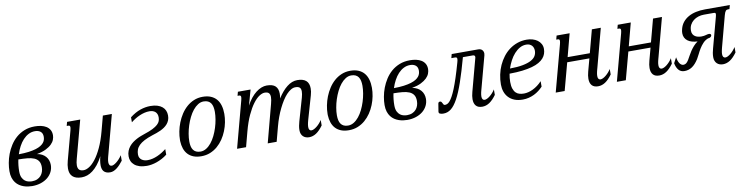

<svg xmlns="http://www.w3.org/2000/svg" viewBox="-18 -1148 6940 1777"><g transform="rotate(-10 3452.5 -259.0)"><path d="M278.3 -273.4Q304.7 -269.5 325 -258.5Q345.2 -247.6 359.1 -231.7Q373 -215.8 380.1 -195.6Q387.2 -175.3 387.2 -152.8Q387.2 -118.2 372.3 -88.1Q357.4 -58.1 330.6 -36.1Q303.7 -14.2 266.4 -1.7Q229 10.7 184.6 10.7Q166.5 10.7 145.8 7.8Q125 4.9 104.5 -2.2Q84 -9.3 65.2 -21.7Q46.4 -34.2 31.7 -53.2Q17.1 -72.3 8.5 -98.9Q0 -125.5 0 -161.1Q0 -196.8 7.3 -238Q14.6 -279.3 30 -320.1Q45.4 -360.8 69.6 -398.7Q93.8 -436.5 127.2 -465.6Q160.6 -494.6 204.3 -512Q248 -529.3 302.2 -529.3Q333.5 -529.3 361.1 -523.2Q388.7 -517.1 409.4 -504.2Q430.2 -491.2 442.4 -470.5Q454.6 -449.7 454.6 -420.4Q454.6 -400.4 446.5 -378.7Q438.5 -356.9 418.2 -336.9Q397.9 -316.9 364 -300Q330.1 -283.2 278.3 -273.4ZM88.4 -143.6Q88.4 -106.9 99.1 -85.2Q109.9 -63.5 125.5 -52Q141.1 -40.5 158.7 -36.9Q176.3 -33.2 189.9 -33.2Q218.3 -33.2 239.3 -42.5Q260.3 -51.8 274.2 -67.6Q288.1 -83.5 294.9 -104Q301.8 -124.5 301.8 -147.5Q301.8 -183.1 287.6 -204.1Q273.4 -225.1 247.1 -236.1Q220.7 -247.1 183.3 -250.5Q146 -253.9 100.1 -254.4Q88.4 -199.2 88.4 -143.6ZM368.2 -421.4Q368.2 -453.6 348.4 -469.5Q328.6 -485.4 296.4 -485.4Q263.7 -485.4 235.6 -470.9Q207.5 -456.5 184.3 -431.6Q161.1 -406.7 143.1 -373Q125 -339.4 112.8 -300.8Q166.5 -301.3 206.3 -306.6Q246.1 -312 274.7 -320.8Q303.2 -329.6 321.3 -341.1Q339.4 -352.5 349.9 -365.7Q360.4 -378.9 364.3 -393.1Q368.2 -407.2 368.2 -421.4Z M728 -518.6 633.3 -165.5Q623.5 -130.4 623.5 -106.4Q623.5 -78.6 636.7 -64.9Q649.9 -51.3 679.2 -51.3Q702.1 -51.3 731.4 -69.3Q760.7 -87.4 791.3 -126.7Q821.8 -166 851.1 -228.3Q880.4 -290.5 903.8 -378.4L940.9 -518.6H1025.4L929.2 -157.2Q927.2 -150.4 924.8 -141.4Q922.4 -132.3 920.2 -122.8Q918 -113.3 916.5 -103.3Q915 -93.3 915 -84.5Q915 -68.8 921.1 -58.1Q927.2 -47.4 943.8 -47.4Q950.2 -47.4 961.2 -52.5Q972.2 -57.6 985.6 -67.9Q999 -78.1 1013.2 -93.3Q1027.3 -108.4 1040.5 -128.4V-77.1Q1025.9 -58.1 1011 -42Q996.1 -25.9 980.7 -14.2Q965.3 -2.4 949.5 4.2Q933.6 10.7 917 10.7Q895 10.7 880.1 4.4Q865.2 -2 856.4 -12.7Q847.7 -23.4 844 -38.1Q840.3 -52.7 840.3 -68.8Q840.3 -89.8 843.8 -111.6Q847.2 -133.3 853 -152.8Q829.6 -107.9 804.7 -76.9Q779.8 -45.9 753.9 -26.4Q728 -6.8 701.9 2Q675.8 10.7 649.9 10.7Q620.1 10.7 598.9 3.7Q577.6 -3.4 564 -16.6Q550.3 -29.8 543.9 -48.6Q537.6 -67.4 537.6 -90.8Q537.6 -124 548.3 -162.6L621.1 -433.6Q623.5 -443.8 625 -451.4Q626.5 -459 626.5 -464.4Q626.5 -474.6 621.8 -478.3Q617.2 -481.9 608.4 -481.9H594.7L604.5 -518.6Z M1290.5 -283.7Q1340.3 -299.8 1370.8 -315.4Q1401.4 -331.1 1418.2 -346.7Q1435.1 -362.3 1440.9 -378.4Q1446.8 -394.5 1446.8 -412.6Q1446.8 -430.7 1441.2 -444.1Q1435.5 -457.5 1425.3 -466.1Q1415 -474.6 1401.4 -478.8Q1387.7 -482.9 1371.6 -482.9Q1348.1 -482.9 1325 -477.3Q1301.8 -471.7 1279.1 -461.9Q1256.3 -452.1 1235.1 -439Q1213.9 -425.8 1194.8 -410.6V-457.5Q1245.6 -496.6 1293.7 -512.9Q1341.8 -529.3 1388.7 -529.3Q1426.8 -529.3 1454.3 -520.5Q1481.9 -511.7 1500 -496.3Q1518.1 -481 1526.6 -460.2Q1535.2 -439.5 1535.2 -415Q1535.2 -390.1 1527.6 -370.8Q1520 -351.6 1507.1 -336.4Q1494.1 -321.3 1477.1 -309.6Q1460 -297.9 1440.7 -288.8Q1421.4 -279.8 1401.1 -272.7Q1380.9 -265.6 1361.8 -259.8Q1314 -244.1 1282.5 -227.5Q1251 -210.9 1232.2 -192.1Q1213.4 -173.3 1205.8 -152.1Q1198.2 -130.9 1198.2 -106.9Q1198.2 -87.9 1205.6 -75.2Q1212.9 -62.5 1224.4 -54.7Q1235.8 -46.9 1250.2 -43.5Q1264.6 -40 1278.8 -40Q1302.2 -40 1325.4 -45.7Q1348.6 -51.3 1371.3 -61.3Q1394 -71.3 1415.3 -84.5Q1436.5 -97.7 1455.6 -112.8V-60.5Q1432.1 -42 1406.5 -28.6Q1380.9 -15.1 1355.7 -6.3Q1330.6 2.4 1306.6 6.6Q1282.7 10.7 1262.2 10.7Q1222.7 10.7 1194.1 1.7Q1165.5 -7.3 1146.7 -23.2Q1127.9 -39.1 1118.9 -60.1Q1109.9 -81.1 1109.9 -104.5Q1109.9 -132.8 1118.9 -155.5Q1127.9 -178.2 1142.8 -196.5Q1157.7 -214.8 1176.8 -228.8Q1195.8 -242.7 1215.8 -253.2Q1235.8 -263.7 1255.4 -271Q1274.9 -278.3 1290.5 -283.7Z M1604.5 -172.4Q1604.5 -210 1612.5 -251.2Q1620.6 -292.5 1636.2 -332.3Q1651.9 -372.1 1675 -407.7Q1698.2 -443.4 1728.8 -470.5Q1759.3 -497.6 1797.1 -513.4Q1835 -529.3 1879.9 -529.3Q1924.3 -529.3 1956.5 -515.6Q1988.8 -502 2009.8 -477.1Q2030.8 -452.1 2040.8 -417Q2050.8 -381.8 2050.8 -338.9Q2050.8 -301.3 2043 -260.7Q2035.2 -220.2 2019.5 -181.2Q2003.9 -142.1 1980.5 -107.4Q1957 -72.8 1926.3 -46.4Q1895.5 -20 1857.4 -4.6Q1819.3 10.7 1773.9 10.7Q1731.9 10.7 1700.9 -1.5Q1669.9 -13.7 1648.9 -36.1Q1627.9 -58.6 1616.9 -90.3Q1606 -122.1 1604.5 -161.1ZM1881.3 -485.4Q1853 -485.4 1827.6 -469.2Q1802.2 -453.1 1780.8 -426.5Q1759.3 -399.9 1741.9 -364.7Q1724.6 -329.6 1712.4 -291.7Q1700.2 -253.9 1693.6 -215.6Q1687 -177.2 1687 -144Q1687 -119.1 1691.4 -98.6Q1695.8 -78.1 1706.1 -63.7Q1716.3 -49.3 1732.9 -41.3Q1749.5 -33.2 1774.4 -33.2Q1802.7 -33.2 1828.4 -49.1Q1854 -64.9 1875.5 -91.6Q1897 -118.2 1914.1 -153.1Q1931.2 -188 1943.1 -225.8Q1955.1 -263.7 1961.4 -301.8Q1967.8 -339.8 1967.8 -373.5Q1967.8 -398.4 1963.4 -419.2Q1959 -439.9 1949 -454.6Q1939 -469.2 1922.4 -477.3Q1905.8 -485.4 1881.3 -485.4Z M2226.6 -433.6Q2229 -443.8 2230.5 -451.4Q2231.9 -459 2231.9 -464.4Q2231.9 -474.6 2227.3 -478.3Q2222.7 -481.9 2213.9 -481.9H2200.2L2210 -518.6H2329.1L2288.6 -374.5Q2309.1 -412.6 2332.5 -441.7Q2356 -470.7 2380.9 -490Q2405.8 -509.3 2431.4 -519.3Q2457 -529.3 2481.4 -529.3Q2538.1 -529.3 2563.2 -505.1Q2588.4 -481 2588.4 -434.6Q2588.4 -413.6 2584 -389.6Q2625.5 -455.6 2672.4 -492.4Q2719.2 -529.3 2769.5 -529.3Q2878.9 -529.3 2878.9 -432.6Q2878.9 -418.5 2876.7 -402.6Q2874.5 -386.7 2869.1 -368.7L2808.1 -157.2Q2806.2 -150.4 2803.7 -141.6Q2801.3 -132.8 2799.1 -123Q2796.9 -113.3 2795.4 -103.3Q2793.9 -93.3 2793.9 -84.5Q2793.9 -65.4 2800.8 -56.9Q2807.6 -48.3 2818.8 -48.3Q2829.1 -48.3 2842.3 -54.7Q2855.5 -61 2869.1 -71.8Q2882.8 -82.5 2896 -97.2Q2909.2 -111.8 2919.4 -128.4V-77.1Q2886.7 -31.7 2854.5 -10.5Q2822.3 10.7 2787.1 10.7Q2770.5 10.7 2756.1 5.6Q2741.7 0.5 2731.2 -9.5Q2720.7 -19.5 2714.8 -34.4Q2709 -49.3 2709 -68.8Q2709 -89.8 2712.9 -109.9Q2716.8 -129.9 2722.2 -149.4L2783.7 -362.8Q2793 -396.5 2793 -419.4Q2793 -445.3 2780.3 -456.3Q2767.6 -467.3 2740.2 -467.3Q2719.7 -467.3 2698.5 -454.8Q2677.2 -442.4 2656.5 -420.2Q2635.7 -397.9 2616.2 -367.2Q2596.7 -336.4 2578.9 -300Q2561 -263.7 2546.1 -223.1Q2531.2 -182.6 2520 -140.1L2482.9 0H2398.9L2492.2 -353Q2497.6 -372.6 2500.2 -388.7Q2502.9 -404.8 2502.9 -417.5Q2502.9 -442.4 2491.2 -454.8Q2479.5 -467.3 2452.1 -467.3Q2429.2 -467.3 2400.6 -448.7Q2372.1 -430.2 2342.5 -390.6Q2313 -351.1 2284.2 -289.1Q2255.4 -227.1 2232.4 -140.1L2195.3 0H2110.8Z M2991.7 -172.4Q2991.7 -210 2999.8 -251.2Q3007.8 -292.5 3023.4 -332.3Q3039.1 -372.1 3062.3 -407.7Q3085.4 -443.4 3116 -470.5Q3146.5 -497.6 3184.3 -513.4Q3222.2 -529.3 3267.1 -529.3Q3311.5 -529.3 3343.8 -515.6Q3376 -502 3397 -477.1Q3418 -452.1 3428 -417Q3438 -381.8 3438 -338.9Q3438 -301.3 3430.2 -260.7Q3422.4 -220.2 3406.7 -181.2Q3391.1 -142.1 3367.7 -107.4Q3344.2 -72.8 3313.5 -46.4Q3282.7 -20 3244.6 -4.6Q3206.5 10.7 3161.1 10.7Q3119.1 10.7 3088.1 -1.5Q3057.1 -13.7 3036.1 -36.1Q3015.1 -58.6 3004.2 -90.3Q2993.2 -122.1 2991.7 -161.1ZM3268.6 -485.4Q3240.2 -485.4 3214.8 -469.2Q3189.5 -453.1 3168 -426.5Q3146.5 -399.9 3129.2 -364.7Q3111.8 -329.6 3099.6 -291.7Q3087.4 -253.9 3080.8 -215.6Q3074.2 -177.2 3074.2 -144Q3074.2 -119.1 3078.6 -98.6Q3083 -78.1 3093.3 -63.7Q3103.5 -49.3 3120.1 -41.3Q3136.7 -33.2 3161.6 -33.2Q3189.9 -33.2 3215.6 -49.1Q3241.2 -64.9 3262.7 -91.6Q3284.2 -118.2 3301.3 -153.1Q3318.4 -188 3330.3 -225.8Q3342.3 -263.7 3348.6 -301.8Q3355 -339.8 3355 -373.5Q3355 -398.4 3350.6 -419.2Q3346.2 -439.9 3336.2 -454.6Q3326.2 -469.2 3309.6 -477.3Q3293 -485.4 3268.6 -485.4Z M3803.7 -273.4Q3830.1 -269.5 3850.3 -258.5Q3870.6 -247.6 3884.5 -231.7Q3898.4 -215.8 3905.5 -195.6Q3912.6 -175.3 3912.6 -152.8Q3912.6 -118.2 3897.7 -88.1Q3882.8 -58.1 3856 -36.1Q3829.1 -14.2 3791.7 -1.7Q3754.4 10.7 3710 10.7Q3691.9 10.7 3671.1 7.8Q3650.4 4.9 3629.9 -2.2Q3609.4 -9.3 3590.6 -21.7Q3571.8 -34.2 3557.1 -53.2Q3542.5 -72.3 3533.9 -98.9Q3525.4 -125.5 3525.4 -161.1Q3525.4 -196.8 3532.7 -238Q3540 -279.3 3555.4 -320.1Q3570.8 -360.8 3595 -398.7Q3619.1 -436.5 3652.6 -465.6Q3686 -494.6 3729.7 -512Q3773.4 -529.3 3827.6 -529.3Q3858.9 -529.3 3886.5 -523.2Q3914.1 -517.1 3934.8 -504.2Q3955.6 -491.2 3967.8 -470.5Q3980 -449.7 3980 -420.4Q3980 -400.4 3971.9 -378.7Q3963.9 -356.9 3943.6 -336.9Q3923.3 -316.9 3889.4 -300Q3855.5 -283.2 3803.7 -273.4ZM3613.8 -143.6Q3613.8 -106.9 3624.5 -85.2Q3635.3 -63.5 3650.9 -52Q3666.5 -40.5 3684.1 -36.9Q3701.7 -33.2 3715.3 -33.2Q3743.7 -33.2 3764.6 -42.5Q3785.6 -51.8 3799.6 -67.6Q3813.5 -83.5 3820.3 -104Q3827.1 -124.5 3827.1 -147.5Q3827.1 -183.1 3813 -204.1Q3798.8 -225.1 3772.5 -236.1Q3746.1 -247.1 3708.7 -250.5Q3671.4 -253.9 3625.5 -254.4Q3613.8 -199.2 3613.8 -143.6ZM3893.6 -421.4Q3893.6 -453.6 3873.8 -469.5Q3854 -485.4 3821.8 -485.4Q3789.1 -485.4 3761 -470.9Q3732.9 -456.5 3709.7 -431.6Q3686.5 -406.7 3668.5 -373Q3650.4 -339.4 3638.2 -300.8Q3691.9 -301.3 3731.7 -306.6Q3771.5 -312 3800 -320.8Q3828.6 -329.6 3846.7 -341.1Q3864.7 -352.5 3875.2 -365.7Q3885.7 -378.9 3889.6 -393.1Q3893.6 -407.2 3893.6 -421.4Z M4435.5 -157.2Q4433.6 -150.4 4431.2 -141.4Q4428.7 -132.3 4426.5 -122.8Q4424.3 -113.3 4422.9 -103.3Q4421.4 -93.3 4421.4 -84.5Q4421.4 -65.4 4428.5 -56.9Q4435.5 -48.3 4446.8 -48.3Q4457 -48.3 4470.2 -54.7Q4483.4 -61 4496.8 -71.8Q4510.3 -82.5 4523.4 -97.2Q4536.6 -111.8 4546.9 -128.4V-77.1Q4514.2 -31.7 4481.9 -10.5Q4449.7 10.7 4414.6 10.7Q4375 10.7 4355.7 -11Q4336.4 -32.7 4336.4 -72.8Q4336.4 -102.1 4346.7 -140.1L4428.7 -446.8Q4429.2 -448.7 4429.4 -450.4Q4429.7 -452.1 4429.7 -454.6Q4429.7 -461.4 4425.5 -466.8Q4421.4 -472.2 4409.2 -472.2H4316.4Q4279.8 -338.9 4248 -246.8Q4216.3 -154.8 4185.1 -97.4Q4153.8 -40 4121.3 -14.6Q4088.9 10.7 4050.8 10.7Q4035.2 10.7 4026.4 8.5Q4017.6 6.3 4012.9 3.2Q4008.3 0 4007.1 -3.9Q4005.9 -7.8 4005.9 -11.2Q4005.9 -13.2 4006.1 -14.4Q4006.3 -15.6 4006.3 -16.6L4017.6 -86.4Q4019 -96.2 4023.7 -100.1Q4028.3 -104 4035.2 -104Q4044.9 -104 4049.3 -98.1Q4053.7 -92.3 4056.9 -85Q4060.1 -77.6 4064 -71.8Q4067.9 -65.9 4076.7 -65.9Q4087.4 -65.9 4098.9 -71Q4110.4 -76.2 4122.8 -90.6Q4135.3 -105 4149.4 -130.6Q4163.6 -156.2 4180.2 -197Q4196.8 -237.8 4215.8 -295.9Q4234.9 -354 4257.3 -433.6Q4263.2 -454.1 4263.2 -464.8Q4263.2 -475.1 4258.3 -478.5Q4253.4 -481.9 4245.1 -481.9H4209.5L4219.2 -518.6H4467.8Q4492.2 -518.6 4504.9 -504.9Q4517.6 -491.2 4517.6 -471.2Q4517.6 -463.4 4515.1 -453.6Z M4618.7 -161.1Q4618.7 -208 4628.2 -253.4Q4637.7 -298.8 4656.2 -339.6Q4674.8 -380.4 4701.4 -415.3Q4728 -450.2 4762 -475.3Q4795.9 -500.5 4836.9 -514.9Q4877.9 -529.3 4924.8 -529.3Q4954.1 -529.3 4980.2 -521.7Q5006.3 -514.2 5025.9 -499.8Q5045.4 -485.4 5056.9 -464.6Q5068.4 -443.8 5068.4 -417.5Q5068.4 -394 5061 -372.3Q5053.7 -350.6 5037.4 -331.8Q5021 -313 4994.1 -297.4Q4967.3 -281.7 4928 -270.8Q4888.7 -259.8 4835.9 -253.4Q4783.2 -247.1 4715.3 -246.6Q4707.5 -208 4707.5 -170.4Q4707.5 -130.9 4716.3 -106Q4725.1 -81.1 4739.7 -66.9Q4754.4 -52.7 4773.9 -47.6Q4793.5 -42.5 4815.4 -42.5Q4835 -42.5 4856.7 -47.9Q4878.4 -53.2 4900.6 -64Q4922.9 -74.7 4944.6 -90.8Q4966.3 -106.9 4986.3 -128.4V-77.1Q4969.2 -58.6 4948.2 -42.5Q4927.2 -26.4 4903.1 -14.6Q4878.9 -2.9 4851.8 3.9Q4824.7 10.7 4795.4 10.7Q4750 10.7 4716.8 -2.7Q4683.6 -16.1 4661.9 -39.6Q4640.1 -63 4629.4 -94.2Q4618.7 -125.5 4618.7 -161.1ZM4982.9 -415.5Q4982.9 -428.7 4979 -441.2Q4975.1 -453.6 4966.6 -463.4Q4958 -473.1 4944.8 -479Q4931.6 -484.9 4913.1 -484.9Q4880.9 -484.9 4852.5 -469Q4824.2 -453.1 4800.3 -426.5Q4776.4 -399.9 4758.1 -365.2Q4739.7 -330.6 4727.5 -293Q4799.3 -293.5 4848.1 -303Q4897 -312.5 4927 -328.6Q4957 -344.7 4970 -366.9Q4982.9 -389.2 4982.9 -415.5Z M5524.4 -157.2Q5522.5 -150.4 5520 -141.4Q5517.6 -132.3 5515.4 -122.8Q5513.2 -113.3 5511.7 -103.3Q5510.3 -93.3 5510.3 -84.5Q5510.3 -65.4 5517.3 -56.9Q5524.4 -48.3 5535.6 -48.3Q5545.9 -48.3 5559.1 -54.7Q5572.3 -61 5585.7 -71.8Q5599.1 -82.5 5612.3 -97.2Q5625.5 -111.8 5635.7 -128.4V-77.1Q5603 -31.7 5570.8 -10.5Q5538.6 10.7 5503.4 10.7Q5463.9 10.7 5444.6 -11Q5425.3 -32.7 5425.3 -72.8Q5425.3 -102.1 5435.5 -140.1L5467.3 -257.8H5258.8L5189.5 0H5105.5L5221.7 -433.6Q5224.1 -443.8 5225.6 -451.4Q5227.1 -459 5227.1 -464.4Q5227.1 -474.6 5222.4 -478.3Q5217.8 -481.9 5209 -481.9H5195.3L5205.1 -518.6H5327.6L5271 -304.2H5479.5L5536.6 -518.6H5620.6Z M6099.1 -157.2Q6097.2 -150.4 6094.7 -141.4Q6092.3 -132.3 6090.1 -122.8Q6087.9 -113.3 6086.4 -103.3Q6085 -93.3 6085 -84.5Q6085 -65.4 6092 -56.9Q6099.1 -48.3 6110.4 -48.3Q6120.6 -48.3 6133.8 -54.7Q6147 -61 6160.4 -71.8Q6173.8 -82.5 6187 -97.2Q6200.2 -111.8 6210.4 -128.4V-77.1Q6177.7 -31.7 6145.5 -10.5Q6113.3 10.7 6078.1 10.7Q6038.6 10.7 6019.3 -11Q6000 -32.7 6000 -72.8Q6000 -102.1 6010.3 -140.1L6042 -257.8H5833.5L5764.2 0H5680.2L5796.4 -433.6Q5798.8 -443.8 5800.3 -451.4Q5801.8 -459 5801.8 -464.4Q5801.8 -474.6 5797.1 -478.3Q5792.5 -481.9 5783.7 -481.9H5770L5779.8 -518.6H5902.3L5845.7 -304.2H6054.2L6111.3 -518.6H6195.3Z M6697.3 -157.2Q6695.3 -150.4 6692.9 -140.6Q6690.4 -130.9 6688.2 -120.6Q6686 -110.4 6684.6 -100.8Q6683.1 -91.3 6683.1 -84.5Q6683.1 -64.9 6689.9 -56.2Q6696.8 -47.4 6709.5 -47.4Q6719.7 -47.4 6732.7 -54Q6745.6 -60.5 6759 -71.5Q6772.5 -82.5 6785.4 -97.2Q6798.3 -111.8 6808.6 -128.4V-77.1Q6775.9 -31.7 6743.7 -10.5Q6711.4 10.7 6676.3 10.7Q6659.7 10.7 6645.3 5.6Q6630.9 0.5 6620.4 -9.5Q6609.9 -19.5 6603.8 -34.4Q6597.7 -49.3 6597.7 -68.8Q6597.7 -89.8 6601.3 -109.9Q6605 -129.9 6610.4 -149.4L6687 -433.6Q6691.4 -450.2 6691.4 -458.5Q6691.4 -467.3 6686.8 -469.7Q6682.1 -472.2 6673.3 -472.2H6580.6Q6553.7 -472.2 6528.1 -464.1Q6502.4 -456.1 6482.2 -440.2Q6461.9 -424.3 6449.7 -400.9Q6437.5 -377.4 6437.5 -346.2Q6437.5 -326.2 6445.6 -312.7Q6453.6 -299.3 6466.3 -291.5Q6479 -283.7 6494.1 -280.5Q6509.3 -277.3 6523.9 -277.3Q6538.1 -277.3 6548.1 -279.1Q6558.1 -280.8 6566.2 -283Q6574.2 -285.2 6581.1 -286.9Q6587.9 -288.6 6595.7 -288.6Q6605.5 -288.6 6610.4 -284.2Q6615.2 -279.8 6615.2 -273.9Q6615.2 -265.6 6606.4 -257.8Q6597.7 -250 6580.1 -249Q6552.7 -238.3 6532.5 -216.6Q6512.2 -194.8 6497.1 -169.9Q6481.9 -145 6470.2 -120.4Q6458.5 -95.7 6447.8 -78.6Q6418.9 -32.7 6386.7 -11Q6354.5 10.7 6314.5 10.7Q6280.3 10.7 6260 -12.5Q6239.7 -35.6 6231.9 -77.1L6259.3 -128.4Q6261.7 -111.8 6266.6 -97.2Q6271.5 -82.5 6278.3 -71.8Q6285.2 -61 6294.4 -54.7Q6303.7 -48.3 6314.9 -48.3Q6328.6 -48.3 6340.1 -56.2Q6351.6 -64 6363.8 -84Q6374 -101.1 6384.8 -121.3Q6395.5 -141.6 6409.2 -162.1Q6422.9 -182.6 6440.2 -202.4Q6457.5 -222.2 6480.5 -238.3Q6451.7 -239.7 6428.2 -246.6Q6404.8 -253.4 6388.4 -265.9Q6372.1 -278.3 6363 -296.4Q6354 -314.5 6354 -337.9Q6354 -356 6359.9 -377.9Q6369.1 -413.6 6390.6 -439.9Q6412.1 -466.3 6443.4 -483.9Q6474.6 -501.5 6514.2 -510Q6553.7 -518.6 6600.1 -518.6H6833L6823.2 -481.9H6810.1Q6803.2 -481.9 6797.9 -480Q6792.5 -478 6787.8 -472.7Q6783.2 -467.3 6779.1 -458Q6774.9 -448.7 6771 -433.6Z"/></g></svg>

Font: Arian Grqi
Style: Italic
Weight: 400
Italic angle: -15°
Designer: Ruben Hakobyan (Tarumian)
Foundry: Ruben Hakobyan (Tarumian)
Version: Version 1.002